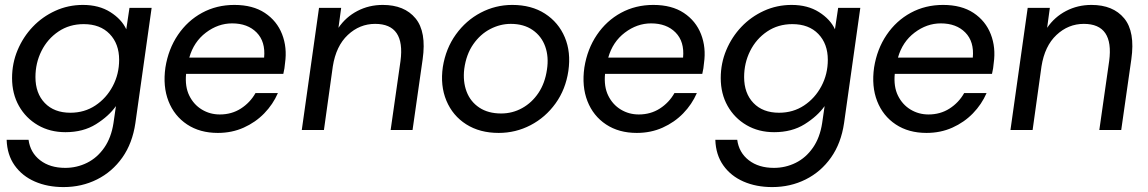

<svg xmlns="http://www.w3.org/2000/svg" viewBox="-20 -528 4665 780"><path d="M238 232Q173 232 121.5 209.5Q70 187 39.5 144Q9 101 7 40H96Q103 92 143 123Q183 154 245 154Q292 154 333.5 133.5Q375 113 403.5 72Q432 31 441 -28L451 -97Q422 -56 370 -23.5Q318 9 246 9Q183 9 134 -19.5Q85 -48 57 -97.5Q29 -147 29 -211Q29 -271 51.5 -324.5Q74 -378 113 -419Q152 -460 204.5 -484Q257 -508 317 -508Q382 -508 428 -479Q474 -450 493 -409L506 -496H596L530 -28Q518 54 477 112Q436 170 374 201Q312 232 238 232ZM266 -70Q323 -70 367.5 -99.5Q412 -129 438 -178Q464 -227 464 -285Q464 -350 425.5 -390Q387 -430 320 -430Q262 -430 217.5 -400Q173 -370 148.5 -321Q124 -272 124 -215Q124 -149 162 -109.5Q200 -70 266 -70Z M865 12Q792 12 740 -22.5Q688 -57 664.5 -117Q641 -177 652 -254Q664 -329 703 -386.5Q742 -444 801 -476Q860 -508 932 -508Q1007 -508 1056 -475.5Q1105 -443 1126 -389Q1147 -335 1138 -272Q1137 -261 1135.5 -250.5Q1134 -240 1131 -228H736Q731 -176 749 -139.5Q767 -103 800 -83Q833 -63 873 -63Q921 -63 958.5 -87Q996 -111 1018 -150H1109Q1089 -104 1053.5 -67.5Q1018 -31 970 -9.5Q922 12 865 12ZM923 -433Q866 -433 816.5 -395.5Q767 -358 749 -294H1053Q1059 -359 1022.5 -396Q986 -433 923 -433Z M1567 0 1607 -280Q1627 -431 1504 -431Q1441 -431 1393 -386Q1345 -341 1332 -258L1296 0H1206L1276 -496H1366L1355 -415Q1385 -459 1432 -483.5Q1479 -508 1535 -508Q1623 -508 1668 -453.5Q1713 -399 1697 -287L1656 0Z M2006 12Q1929 12 1874 -23Q1819 -58 1793.5 -119Q1768 -180 1779 -256Q1791 -331 1832 -388Q1873 -445 1933 -476.5Q1993 -508 2061 -508Q2139 -508 2194 -472.5Q2249 -437 2274.5 -376.5Q2300 -316 2289 -240Q2278 -165 2237 -108Q2196 -51 2135.5 -19.5Q2075 12 2006 12ZM2016 -67Q2062 -67 2101.5 -89Q2141 -111 2167.5 -150.5Q2194 -190 2202 -245Q2210 -297 2195 -339Q2180 -381 2144 -406Q2108 -431 2055 -431Q2012 -431 1971.5 -410Q1931 -389 1902.5 -348Q1874 -307 1866 -248Q1860 -197 1875.5 -156Q1891 -115 1927 -91Q1963 -67 2016 -67Z M2567 12Q2494 12 2442 -22.5Q2390 -57 2366.5 -117Q2343 -177 2354 -254Q2366 -329 2405 -386.5Q2444 -444 2503 -476Q2562 -508 2634 -508Q2709 -508 2758 -475.5Q2807 -443 2828 -389Q2849 -335 2840 -272Q2839 -261 2837.5 -250.5Q2836 -240 2833 -228H2438Q2433 -176 2451 -139.5Q2469 -103 2502 -83Q2535 -63 2575 -63Q2623 -63 2660.5 -87Q2698 -111 2720 -150H2811Q2791 -104 2755.5 -67.5Q2720 -31 2672 -9.5Q2624 12 2567 12ZM2625 -433Q2568 -433 2518.5 -395.5Q2469 -358 2451 -294H2755Q2761 -359 2724.5 -396Q2688 -433 2625 -433Z M3117 232Q3052 232 3000.5 209.5Q2949 187 2918.5 144Q2888 101 2886 40H2975Q2982 92 3022 123Q3062 154 3124 154Q3171 154 3212.5 133.5Q3254 113 3282.5 72Q3311 31 3320 -28L3330 -97Q3301 -56 3249 -23.5Q3197 9 3125 9Q3062 9 3013 -19.5Q2964 -48 2936 -97.5Q2908 -147 2908 -211Q2908 -271 2930.5 -324.5Q2953 -378 2992 -419Q3031 -460 3083.5 -484Q3136 -508 3196 -508Q3261 -508 3307 -479Q3353 -450 3372 -409L3385 -496H3475L3409 -28Q3397 54 3356 112Q3315 170 3253 201Q3191 232 3117 232ZM3145 -70Q3202 -70 3246.5 -99.5Q3291 -129 3317 -178Q3343 -227 3343 -285Q3343 -350 3304.5 -390Q3266 -430 3199 -430Q3141 -430 3096.5 -400Q3052 -370 3027.5 -321Q3003 -272 3003 -215Q3003 -149 3041 -109.5Q3079 -70 3145 -70Z M3744 12Q3671 12 3619 -22.5Q3567 -57 3543.5 -117Q3520 -177 3531 -254Q3543 -329 3582 -386.5Q3621 -444 3680 -476Q3739 -508 3811 -508Q3886 -508 3935 -475.5Q3984 -443 4005 -389Q4026 -335 4017 -272Q4016 -261 4014.5 -250.5Q4013 -240 4010 -228H3615Q3610 -176 3628 -139.5Q3646 -103 3679 -83Q3712 -63 3752 -63Q3800 -63 3837.5 -87Q3875 -111 3897 -150H3988Q3968 -104 3932.5 -67.5Q3897 -31 3849 -9.5Q3801 12 3744 12ZM3802 -433Q3745 -433 3695.5 -395.5Q3646 -358 3628 -294H3932Q3938 -359 3901.5 -396Q3865 -433 3802 -433Z M4446 0 4486 -280Q4506 -431 4383 -431Q4320 -431 4272 -386Q4224 -341 4211 -258L4175 0H4085L4155 -496H4245L4234 -415Q4264 -459 4311 -483.5Q4358 -508 4414 -508Q4502 -508 4547 -453.5Q4592 -399 4576 -287L4535 0Z"/></svg>

Font: Host Grotesk
Style: Italic
Weight: 400
Italic angle: -8°
Designer: Doğukan Karapınar based on Poppins by Indian Type Foundry, Jonny Pinhorn
Foundry: Element Type
Version: Version 1.001; ttfautohint (v1.8.4.7-5d5b)